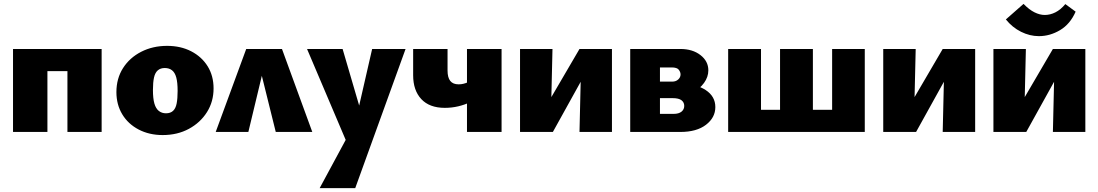

<svg xmlns="http://www.w3.org/2000/svg" viewBox="-20 -679 5652 988"><path d="M327 0V-427H503V0ZM47 0V-427H224V0ZM135 -313V-427H410V-313Z M817 16Q748 16 693.5 -12.5Q639 -41 609 -91Q579 -141 579 -205Q579 -275 613 -328.5Q647 -382 706.5 -412.5Q766 -443 840 -443Q910 -443 964 -415Q1018 -387 1048.5 -338Q1079 -289 1079 -224Q1079 -156 1045 -102Q1011 -48 952 -16Q893 16 817 16ZM834 -96Q857 -96 870.5 -108.5Q884 -121 889 -146.5Q894 -172 894 -211Q894 -255 887 -280.5Q880 -306 865 -317.5Q850 -329 828 -329Q806 -329 792 -317Q778 -305 772.5 -280Q767 -255 767 -216Q767 -172 774.5 -146Q782 -120 797.5 -108Q813 -96 834 -96Z M1090 0 1247 -427H1431L1587 0H1399L1305 -379H1349L1258 0Z M1781 93 1560 -427H1743L1844 -82ZM1895 -427H2067L1808 289H1625L1809 -52Z M2269 -124Q2190 -124 2148 -169Q2106 -214 2106 -292V-427H2283V-316Q2283 -280 2297 -262.5Q2311 -245 2340 -245Q2353 -245 2365 -248Q2377 -251 2387.5 -255.5Q2398 -260 2403 -264L2441 -178Q2425 -166 2398.5 -153Q2372 -140 2338.5 -132Q2305 -124 2269 -124ZM2383 0V-427H2561V0Z M2962 0 2972 -427H3129V0ZM2656 0V-427H2823L2813 0ZM2762 0V-85L2962 -427H3014V-341L2825 0Z M3223 0V-427H3481Q3544 -427 3584.5 -395.5Q3625 -364 3625 -317Q3625 -283 3603 -252.5Q3581 -222 3545 -203.5Q3509 -185 3465 -185L3484 -248Q3562 -248 3611.5 -215.5Q3661 -183 3661 -128Q3661 -74 3613 -37Q3565 0 3481 0ZM3376 -93H3446Q3473 -93 3487 -104.5Q3501 -116 3501 -134Q3501 -152 3487 -163Q3473 -174 3441 -174H3333V-259H3439Q3458 -259 3470 -270Q3482 -281 3482 -296Q3482 -308 3473 -320Q3464 -332 3436 -332H3376Z M3821 0V-114H4083V0ZM3727 0V-427H3896V0ZM4262 0V-427H4430V0ZM4087 0V-114H4349V0ZM3994 0V-427H4163V0Z M4831 0 4841 -427H4998V0ZM4525 0V-427H4692L4682 0ZM4631 0V-85L4831 -427H4883V-341L4694 0Z M5398 0 5408 -427H5565V0ZM5092 0V-427H5259L5249 0ZM5198 0V-85L5398 -427H5450V-341L5261 0ZM5326 -493Q5279 -493 5234 -515.5Q5189 -538 5156 -579L5247 -659Q5276 -629 5303.5 -615.5Q5331 -602 5356 -602Q5384 -602 5411 -615.5Q5438 -629 5462 -658L5515 -619Q5487 -555 5435 -524Q5383 -493 5326 -493Z"/></svg>

Font: Ysabeau Infant Black
Style: Regular
Weight: 900
Designer: Christian Thalmann (Catharsis Fonts)
Version: Version 2.001;gftools[0.9.30]; featfreeze: ss01,ss02,lnum